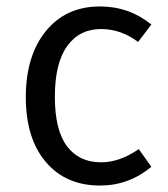

<svg xmlns="http://www.w3.org/2000/svg" viewBox="-20 -563 520 595"><path d="M290 -543Q380 -543 449 -487L408 -433Q355 -473 293 -473Q226 -473 188 -420Q150 -367 150 -263Q150 -160 187.5 -110Q225 -60 293 -60Q351 -60 410 -101L449 -46Q379 12 290 12Q184 12 122 -61Q60 -134 60 -262Q60 -390 122 -466.5Q184 -543 290 -543Z"/></svg>

Font: Sedus Text
Style: Regular
Weight: 400
Designer: TypeMates
Foundry: TypeMates, Runge Thomsen GbR
Version: Version 4.202;PS 004.202;hotconv 1.0.88;makeotf.lib2.5.64775